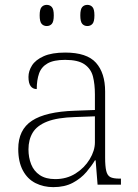

<svg xmlns="http://www.w3.org/2000/svg" viewBox="-20 -759 567 789"><path d="M199 10Q159 10 126 -6.5Q93 -23 74 -58.5Q55 -94 55 -147Q55 -226 111.5 -263Q168 -300 287 -304L370 -307V-371Q370 -413 362 -444.5Q354 -476 327.5 -494.5Q301 -513 248 -513Q201 -513 175.5 -498.5Q150 -484 140.5 -457Q131 -430 131 -393Q115 -393 106 -405Q97 -417 97 -443Q97 -467 111.5 -490Q126 -513 159.5 -528Q193 -543 248 -543Q337 -543 374.5 -501Q412 -459 412 -383V-111Q412 -76 416.5 -57Q421 -38 433 -31.5Q445 -25 471 -25H477V0H381L373 -100H370Q357 -78 335 -52Q313 -26 279.5 -8Q246 10 199 10ZM207 -23Q254 -23 290.5 -46Q327 -69 348.5 -104.5Q370 -140 370 -174V-281L289 -278Q216 -276 174 -259.5Q132 -243 114.5 -214Q97 -185 97 -145Q97 -112 108 -84Q119 -56 143.5 -39.5Q168 -23 207 -23ZM339 -652Q326 -652 318 -661Q310 -670 310 -696Q310 -721 318 -730Q326 -739 339 -739Q352 -739 360 -730Q368 -721 368 -696Q368 -670 360 -661Q352 -652 339 -652ZM172 -652Q159 -652 151 -661Q143 -670 143 -696Q143 -721 151 -730Q159 -739 172 -739Q185 -739 193 -730Q201 -721 201 -696Q201 -670 193 -661Q185 -652 172 -652Z"/></svg>

Font: Noto Serif Khmer ExtraLight
Style: Regular
Weight: 250
Version: Version 2.003